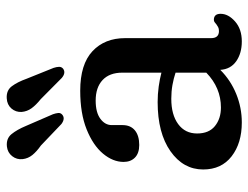

<svg xmlns="http://www.w3.org/2000/svg" viewBox="-106 -638 755 584"><g transform="rotate(-90 272.0 -345.5)"><path d="M49 -105.5Q49 -166 104.5 -205Q160 -244 254 -244Q278 -244 301.2 -240.8Q324.5 -237.5 343.5 -232.5V-351.5Q343.5 -390.5 321 -411.5Q298.5 -432.5 258.5 -432.5Q222.5 -432.5 203.2 -418.2Q184 -404 184 -383.5V-350.5Q184 -326.5 168 -313.2Q152 -300 123.5 -300Q98.5 -300 85.2 -313Q72 -326 72 -347.5Q72 -380 97.2 -410.2Q122.5 -440.5 171 -460Q219.5 -479.5 288.5 -479.5Q369 -479.5 408.8 -442.2Q448.5 -405 448.5 -343V-81.5Q448.5 -57.5 470 -57.5Q477.5 -57.5 482 -60Q486.5 -62.5 490 -65Q493.5 -68 496.8 -70.5Q500 -73 504 -73Q522.5 -73 522.5 -52.5Q522.5 -29 499.2 -8.5Q476 12 438.5 12Q402.5 12 378.2 -5Q354 -22 352 -53.5Q320.5 -22 278.8 -5Q237 12 192 12Q129 12 89 -19Q49 -50 49 -105.5ZM158.5 -124Q158.5 -88 181 -69.8Q203.5 -51.5 237.5 -51.5Q297.5 -51.5 343.5 -96V-189.5Q325.5 -195.5 305.8 -199Q286 -202.5 264 -202.5Q215.5 -202.5 187 -181.5Q158.5 -160.5 158.5 -124ZM325 -642.5 358 -560.5Q361 -551.5 361.2 -544Q361.5 -536.5 355.5 -531.5Q343 -522.5 327.5 -535.5L263 -599.5Q245 -614 235.2 -627.5Q225.5 -641 224 -657.5Q223 -675.5 234.5 -688.8Q246 -702 265.5 -703Q289.5 -704.5 302.2 -687.5Q315 -670.5 325 -642.5ZM181.5 -644.5 217 -562.5Q220 -554 220.8 -546.5Q221.5 -539 215.5 -534Q204 -524.5 187.5 -536.5L122 -599Q103.5 -612 93 -625Q82.5 -638 80.5 -654.5Q78.5 -672.5 89.5 -686.5Q100.5 -700.5 119 -702.5Q143 -705 156.5 -688.5Q170 -672 181.5 -644.5Z"/></g></svg>

Font: Fraunces 9pt S100
Style: Regular
Weight: 400
Version: Version 1.000; ttfautohint (v1.8.3)